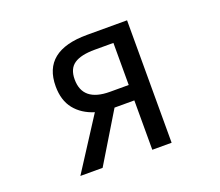

<svg xmlns="http://www.w3.org/2000/svg" viewBox="-121 -910 1243 1085"><g transform="rotate(-20 500.0 -368.0)"><path d="M621.1 -389.6V-642.6H508.8Q425.8 -642.6 385.3 -615.2Q344.7 -587.9 344.7 -523.4Q344.7 -389.6 508.8 -389.6ZM496.1 -736.3H737.3V0H621.1V-296.9H502L322.3 0H188.5L388.7 -310.5Q315.4 -333 272.9 -385.7Q230.5 -438.5 230.5 -523.4Q230.5 -736.3 496.1 -736.3Z"/></g></svg>

Font: GenEi Gothic M SemiBold
Style: Regular
Weight: 500
Designer: o_tamon (Modified); [Source Han Sans]
Ryoko NISHIZUKA  (kana & ideographs); Paul D. Hunt (Latin, Greek & Cyrillic); Wenl
Version: Version 1.1a;Original Version 1.004